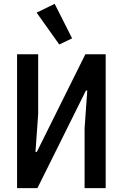

<svg xmlns="http://www.w3.org/2000/svg" viewBox="-20 -981 640 1001"><path d="M69 -698H179V-386L165 -189H172L425 -698H531V0H421V-312L435 -509H428L175 0H69ZM171 -915 265 -961 356 -781 289 -749Z"/></svg>

Font: IBM Plaex Mono Medium
Style: Regular
Weight: 500
Designer: Mike Abbink, Paul van der Laan, Pieter van Rosmalen
Foundry: Bold Monday
Version: Version 2.003